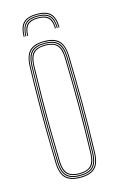

<svg xmlns="http://www.w3.org/2000/svg" viewBox="-114 -774 507 828"><g transform="rotate(-15 139.0 -360.0)"><path d="M139.2 -726.5Q181.5 -726.5 200 -707.6Q218.5 -688.8 219.2 -645.2H215.2Q214.5 -686.8 196.9 -704.6Q179.2 -722.5 139.2 -722.5Q99.2 -722.5 81.6 -704.6Q64 -686.8 63.2 -645.2H59.2Q60 -688.8 78.5 -707.6Q97 -726.5 139.2 -726.5ZM139.2 -718.5Q177.2 -718.5 193.9 -701.5Q210.5 -684.5 211.2 -645.2H207.2Q206.8 -682.5 190.9 -698.5Q175 -714.5 139.2 -714.5Q103.5 -714.5 87.6 -698.5Q71.8 -682.5 71.2 -645.2H67.2Q68 -684.5 84.8 -701.5Q101.5 -718.5 139.2 -718.5ZM139.2 -710.5Q173 -710.5 187.9 -695.4Q202.8 -680.2 203.2 -645.2H199.2Q198.8 -678 184.8 -692.2Q170.8 -706.5 139.2 -706.5Q107.8 -706.5 93.8 -692.2Q79.8 -678 79.2 -645.2H75.2Q75.8 -680.2 90.6 -695.4Q105.5 -710.5 139.2 -710.5ZM139.2 5Q95.5 5 74.1 -15Q52.8 -35 51.2 -85Q49.2 -154.5 48.5 -223.4Q47.8 -292.2 48.4 -364.1Q49 -436 51.2 -514Q52.8 -563 73.4 -584Q94 -605 139.2 -605Q184.8 -605 205.2 -584Q225.8 -563 227.2 -514Q230 -410.8 230.4 -305.2Q230.8 -199.8 227.2 -85Q225.8 -35 204.4 -15Q183 5 139.2 5ZM139.2 1Q180.8 1 201.4 -18Q222 -37 223.2 -85.2Q226.8 -202 226.5 -305.8Q226.2 -409.5 223.2 -513.8Q222 -562.2 201.5 -581.6Q181 -601 139.2 -601Q97.8 -601 77.1 -581.6Q56.5 -562.2 55.2 -513.8Q53.2 -444.2 52.5 -375.2Q51.8 -306.2 52.4 -234.6Q53 -163 55.2 -85.2Q56.5 -37 77.1 -18Q97.8 1 139.2 1ZM139.2 -3Q97.8 -3 79.1 -22.1Q60.5 -41.2 59.2 -85.2Q57.2 -159 56.5 -229.2Q55.8 -299.5 56.5 -369.9Q57.2 -440.2 59.2 -513.8Q60.5 -558.5 79.1 -577.8Q97.8 -597 139.2 -597Q180.8 -597 199.4 -577.8Q218 -558.5 219.2 -513.8Q221.2 -444.2 222 -375.2Q222.8 -306.2 222.1 -234.5Q221.5 -162.8 219.2 -85.2Q218 -41.2 199.4 -22.1Q180.8 -3 139.2 -3ZM139.2 -7Q178.8 -7 196.4 -25.1Q214 -43.2 215.2 -85.5Q218.5 -196.2 218.5 -300Q218.5 -403.8 215.2 -513.5Q214 -556 196.4 -574.5Q178.8 -593 139.2 -593Q99.8 -593 82.1 -574.5Q64.5 -556 63.2 -513.5Q61.2 -443.8 60.5 -374.8Q59.8 -305.8 60.4 -234.4Q61 -163 63.2 -85.5Q64.5 -43.2 82.2 -25.1Q100 -7 139.2 -7ZM139.2 -11Q104 -11 86.2 -27.4Q68.5 -43.8 67.2 -85.5Q65.2 -159.5 64.5 -229.8Q63.8 -300 64.5 -370Q65.2 -440 67.2 -513.5Q68.5 -556 86.2 -572.5Q104 -589 139.2 -589Q174.5 -589 192.4 -572.5Q210.2 -556 211.2 -513.5Q214.2 -408.8 214.5 -305.5Q214.8 -202.2 211.2 -85.5Q210.2 -43.8 192.4 -27.4Q174.5 -11 139.2 -11ZM139.2 -15Q174.5 -15 190.4 -31.5Q206.2 -48 207.2 -85.8Q210.5 -197.2 210.5 -299.9Q210.5 -402.5 207.2 -513.5Q206.2 -551.8 190.4 -568.4Q174.5 -585 139.2 -585Q104 -585 88.2 -568.4Q72.5 -551.8 71.2 -513.5Q69.2 -439 68.5 -368.8Q67.8 -298.5 68.5 -228.8Q69.2 -159 71.2 -85.8Q72.5 -48 88.2 -31.5Q104 -15 139.2 -15Z"/></g></svg>

Font: Big Shoulders Inline Display Thin Thin
Style: Regular
Weight: 250
Version: Version 2.002